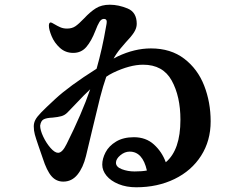

<svg xmlns="http://www.w3.org/2000/svg" viewBox="-20 -783 1040 813"><path d="M872 -269Q872 -187 831.5 -123.5Q791 -60 719 -25Q647 10 557 10Q515 10 482 -3.5Q449 -17 431 -39Q413 -61 413 -86Q413 -111 427 -138Q441 -165 471.5 -183.5Q502 -202 547 -202Q598 -202 632 -171Q666 -140 682 -96Q744 -148 744 -276Q744 -375 707 -442Q670 -509 586 -509Q530 -509 459 -475Q439 -465 430 -458Q416 -418 404 -371Q392 -324 372 -239L344 -122Q332 -73 308 -43.5Q284 -14 248 -14Q218 -14 198 -37Q178 -60 161 -113L142 -168Q132 -197 127.5 -213.5Q123 -230 123 -248Q123 -262 129.5 -275Q136 -288 154.5 -307Q173 -326 213 -363Q272 -418 389 -492Q413 -576 429 -670Q432 -684 432 -691Q432 -703 420 -703Q409 -703 401 -690Q393 -677 384 -653Q367 -609 345.5 -584Q324 -559 290 -559Q257 -559 233.5 -580.5Q210 -602 198.5 -630Q187 -658 187 -674Q187 -688 195 -688Q198 -688 210.5 -680.5Q223 -673 235.5 -667.5Q248 -662 264 -662Q285 -662 299.5 -672Q314 -682 336 -705Q362 -733 386 -748Q410 -763 445 -763Q482 -763 520.5 -747Q559 -731 559 -682Q559 -664 547.5 -646Q536 -628 512 -603Q509 -600 491 -578.5Q473 -557 461 -535L478 -544Q550 -578 619 -578Q703 -578 760 -534.5Q817 -491 844.5 -420.5Q872 -350 872 -269ZM362 -405Q342 -387 292 -334L265 -306Q254 -295 239.5 -291Q225 -287 203 -285Q178 -284 165.5 -278Q153 -272 150 -251Q150 -232 163 -204.5Q176 -177 194 -156.5Q212 -136 226 -136Q244 -136 262 -173Q327 -303 362 -405ZM602 -61Q584 -141 529 -141Q508 -141 489.5 -125.5Q471 -110 471 -94Q471 -76 496 -66.5Q521 -57 550 -57Q581 -57 602 -61Z"/></svg>

Font: Shippori Mincho ExtraBold
Style: Regular
Weight: 800
Designer: FONTDASU
Foundry: FONTDASU / Google Inc. / but / Adobe
Version: Version 3.110; ttfautohint (v1.8.3)